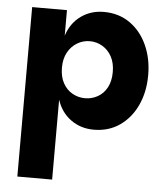

<svg xmlns="http://www.w3.org/2000/svg" viewBox="-57 -615 793 929"><g transform="rotate(5 340.0 -150.0)"><path d="M410 7Q347 7 299 -27.5Q251 -62 231 -123V265H62V-558H231V-434Q251 -496 299 -530.5Q347 -565 410 -565Q483 -565 537 -527Q591 -489 620.5 -424Q650 -359 650 -279Q650 -198 620.5 -133.5Q591 -69 537 -31Q483 7 410 7ZM355 -141Q388 -141 416.5 -157Q445 -173 461.5 -204Q478 -235 478 -279Q478 -322 461.5 -353Q445 -384 416.5 -401Q388 -418 355 -418Q322 -418 293.5 -401Q265 -384 248 -353Q231 -322 231 -279Q231 -235 248 -204Q265 -173 293.5 -157Q322 -141 355 -141Z"/></g></svg>

Font: Parkinsans Light
Style: Bold
Weight: 700
Version: Version 1.000